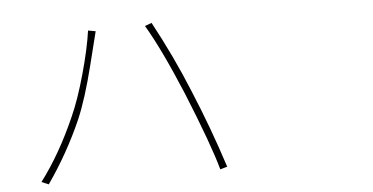

<svg xmlns="http://www.w3.org/2000/svg" viewBox="-47 -761 1594 821"><g transform="rotate(-5 750.0 -350.5)"><path d="M252.9 -303.7Q285.2 -375 314.9 -481.9Q344.7 -588.9 355.5 -666L387.7 -660.2Q386.7 -657.2 351.6 -516.1Q316.4 -375 279.3 -289.1Q218.8 -151.4 130.9 -25.4L100.6 -38.1Q185.5 -150.4 252.9 -303.7ZM745.1 -360.4Q661.1 -561.5 599.6 -664.1L628.9 -674.8Q710.9 -523.4 773.4 -370.1Q842.8 -204.1 897.5 -34.2L867.2 -25.4Q836.9 -134.8 745.1 -360.4Z"/></g></svg>

Font: Bpmf Zihi Sans ExtraLight
Style: ExtraLight
Weight: 250
Foundry: But Ko
Version: Version 1.320